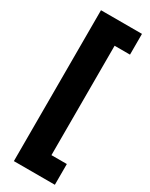

<svg xmlns="http://www.w3.org/2000/svg" viewBox="-232 -780 779 994"><g transform="rotate(30 158.0 -283.0)"><path d="M296 168H51V-734H296V-610H204V44H296Z"/></g></svg>

Font: Noto Sans Myanmar UI SemiCondensed Black
Style: Regular
Weight: 900
Width: 4
Designer: Monotype Design Team
Foundry: Monotype Imaging Inc.
Version: Version 2.103; ttfautohint (v1.8.4.7-5d5b)